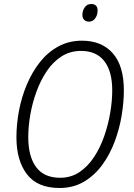

<svg xmlns="http://www.w3.org/2000/svg" viewBox="-20 -928 667 958"><path d="M277 10Q167 10 114.5 -58.5Q62 -127 62 -243Q62 -309 75 -377Q88 -445 114.5 -507.5Q141 -570 180 -619Q219 -668 271.5 -696.5Q324 -725 389 -725Q487 -725 542.5 -662.5Q598 -600 598 -477Q598 -418 587 -351.5Q576 -285 552 -221Q528 -157 490 -105Q452 -53 399 -21.5Q346 10 277 10ZM280 -41Q334 -41 376 -69Q418 -97 449 -144Q480 -191 500 -248.5Q520 -306 530 -365.5Q540 -425 540 -477Q540 -572 500.5 -623Q461 -674 384 -674Q330 -674 287 -646.5Q244 -619 213 -572.5Q182 -526 161.5 -469.5Q141 -413 131 -354.5Q121 -296 121 -244Q121 -147 160.5 -94Q200 -41 280 -41ZM424 -820Q409 -820 400 -829Q391 -838 391 -854Q391 -874 402.5 -891Q414 -908 435 -908Q467 -908 467 -875Q467 -853 455 -836.5Q443 -820 424 -820Z"/></svg>

Font: Noto Sans SemiCondensed Light
Style: Italic
Weight: 300
Width: 4
Italic angle: -12°
Designer: Monotype Design Team
Foundry: Monotype Imaging Inc.
Version: Version 2.013; ttfautohint (v1.8.4.7-5d5b)